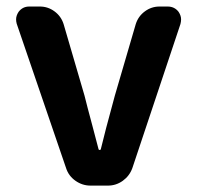

<svg xmlns="http://www.w3.org/2000/svg" viewBox="-20 -580 615 600"><path d="M262.7 0Q237.3 0 215.8 -15.1Q194.3 -30.3 186.5 -54.7L32.2 -505.9Q30.3 -512.7 30.3 -519.5Q30.3 -531.2 38.1 -543Q50.8 -559.6 71.3 -559.6H104.5Q129.9 -559.6 150.4 -544.4Q170.9 -529.3 178.7 -504.9L244.1 -281.2Q252 -249 268.6 -187.5Q285.2 -126 288.1 -113.3Q289.1 -111.3 291.5 -111.3Q293.9 -111.3 294.9 -113.3Q306.6 -163.1 338.9 -281.2L404.3 -504.9Q412.1 -529.3 432.6 -544.4Q453.1 -559.6 478.5 -559.6H503.9Q525.4 -559.6 538.1 -543Q545.9 -531.2 545.9 -519.5Q545.9 -512.7 543.9 -504.9L393.6 -54.7Q384.8 -30.3 363.8 -15.1Q342.8 0 317.4 0Z"/></svg>

Font: Gen Jyuu Gothic Bold
Style: Bold
Weight: 700
Designer: [Source Han Sans]
Ryoko NISHIZUKA  (kana & ideographs); Paul D. Hunt (Latin, Greek & Cyrillic); Wenlong ZHANG  (bopomofo
Version: Version 1.002.20150607